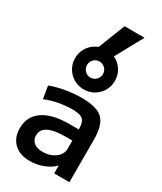

<svg xmlns="http://www.w3.org/2000/svg" viewBox="-265 -1181 1086 1284"><g transform="rotate(30 278.5 -539.0)"><path d="M197 10Q119 10 74.5 -32.5Q30 -75 30 -148Q30 -239 101 -288Q172 -337 303 -337H376Q376 -375 366.5 -395.5Q357 -416 334.5 -424Q312 -432 271 -432Q221 -432 167.5 -422Q114 -412 67 -392L51 -489Q102 -508 164 -519Q226 -530 288 -530Q367 -530 412.5 -511Q458 -492 478 -447Q498 -402 498 -328V0H381L380 -60H378Q351 -29 300 -9.5Q249 10 197 10ZM241 -86Q278 -86 309 -99.5Q340 -113 358 -136Q376 -159 376 -188V-251H321Q235 -251 191.5 -228.5Q148 -206 148 -160Q148 -126 172 -106Q196 -86 241 -86ZM269 -585Q228 -585 192.5 -605.5Q157 -626 136.5 -661Q116 -696 116 -738Q116 -781 136.5 -815.5Q157 -850 192 -870.5Q227 -891 269 -891Q312 -891 347 -871Q382 -851 402.5 -816Q423 -781 423 -738Q423 -696 402.5 -661Q382 -626 347 -605.5Q312 -585 269 -585ZM269 -676Q295 -676 313 -694.5Q331 -713 331 -738Q331 -764 313 -782Q295 -800 269 -800Q244 -800 226 -782Q208 -764 208 -738Q208 -713 226 -694.5Q244 -676 269 -676ZM330 -868H210L296 -1088H450Z"/></g></svg>

Font: M PLUS 1 SemiBold
Style: Regular
Weight: 600
Designer: Coji Morishita
Foundry: UNDERFOREST DESIGN
Version: Version 1.001